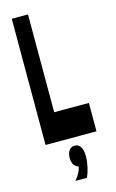

<svg xmlns="http://www.w3.org/2000/svg" viewBox="-155 -858 710 1176"><g transform="rotate(-15 200.0 -270.0)"><path d="M372 0V-180H152V-800H49V0ZM242 260C258 225 270 174 270 130C270 79 252 51 221 50H219C190 50 171 76 171 115C171 134 175 150 184 162C191 171 200 177 211 179C209 191 205 204 198 217C190 233 180 247 168 260Z"/></g></svg>

Font: Yard Headline
Style: Regular
Weight: 400
Monospace: yes
Designer: Roman Shamin
Foundry: Evil Martians
Version: Version 1.000